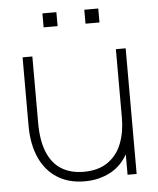

<svg xmlns="http://www.w3.org/2000/svg" viewBox="-52 -765 678 822"><g transform="rotate(-5 286.5 -354.0)"><path d="M341 -660V-720H401V-660ZM161 -660V-720H221V-660ZM279 12Q211 12 161.8 -19Q112.5 -50 86.2 -108.2Q60 -166.5 60 -246V-540H102V-254Q102 -178 122.8 -128Q143.5 -78 183 -53.5Q222.5 -29 279 -29Q342 -29 382.8 -57.8Q423.5 -86.5 442.2 -135.2Q461 -184 461 -245L500 -246Q500 -157.5 470.5 -99.5Q441 -41.5 391.2 -14.8Q341.5 12 279 12ZM464 0V-110H461V-540H503V0Z"/></g></svg>

Font: Manrope
Style: Regular
Weight: 400
Designer: Mikhail Sharanda
Foundry: Mikhail Sharanda
Version: Version 4.503